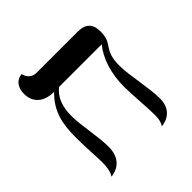

<svg xmlns="http://www.w3.org/2000/svg" viewBox="-157 -675 793 793"><g transform="rotate(-45 239.5 -279.0)"><path d="M396 -299C396 -396 441 -378 441 -454C441 -499 419 -520 374 -520H134C107 -520 91 -537 86 -560C86 -560 35 -559 35 -494C35 -448 66 -413 129 -413C71 -357 59 -296 59 -215C59 -157 64 -98 64 -68C64 -40 61 -16 49 2C49 2 128 0 128 -93C128 -155 109 -232 109 -294C109 -348 126 -389 158 -413H407C370 -368 348 -302 348 -223C348 -181 356 -91 356 -49C356 -28 352 -11 343 2C343 2 419 0 419 -85C419 -146 396 -241 396 -299Z"/></g></svg>

Font: Libertinus Serif Display
Style: Regular
Weight: 400
Designer: Philipp H. Poll, Khaled Hosny
Foundry: Caleb Maclennan
Version: Version 7.050;RELEASE